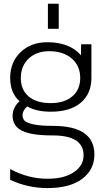

<svg xmlns="http://www.w3.org/2000/svg" viewBox="-20 -754 547 1004"><path d="M88.9 -345.7Q88.9 -284.2 129.9 -249.5Q170.9 -214.8 245.1 -214.8Q316.4 -214.8 357.9 -250Q399.4 -285.2 399.4 -345.7Q399.4 -410.2 355 -448.2Q310.5 -486.3 237.3 -486.3Q170.9 -486.3 129.9 -447.8Q88.9 -409.2 88.9 -345.7ZM228.5 180.7Q315.4 180.7 366.2 146.5Q417 112.3 417 57.6Q417 -46.9 252 -45.9Q144.5 -45.9 95.2 -70.3Q45.9 -94.7 45.9 -148.4Q45.9 -191.4 82 -224.6Q33.2 -268.6 33.2 -346.7Q33.2 -428.7 87.4 -481Q141.6 -533.2 226.6 -533.2Q344.7 -533.2 403.3 -464.8L404.3 -522.5H458V-346.7Q458 -263.7 402.3 -216.8Q346.7 -169.9 246.1 -169.9Q169.9 -169.9 122.1 -197.3Q97.7 -174.8 97.7 -152.3Q97.7 -135.7 107.4 -124Q117.2 -112.3 153.8 -104Q190.4 -95.7 256.8 -95.7Q473.6 -95.7 473.6 53.7Q473.6 133.8 409.2 181.6Q344.7 229.5 228.5 229.5Q126 229.5 33.2 186.5V129.9Q127 180.7 228.5 180.7ZM230.5 -603.5V-734.4H287.1V-603.5Z"/></svg>

Font: Gen Shin Gothic Light
Style: Regular
Weight: 200
Designer: [Source Han Sans]
Ryoko NISHIZUKA  (kana & ideographs); Paul D. Hunt (Latin, Greek & Cyrillic); Wenlong ZHANG  (bopomofo
Version: Version 1.002.20150607